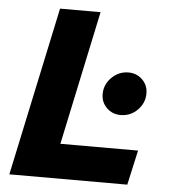

<svg xmlns="http://www.w3.org/2000/svg" viewBox="-51 -746 702 793"><g transform="rotate(5 300.0 -350.0)"><path d="M17 0 166 -700H334L216 -144H538L506 0ZM453 -284Q419 -284 395.5 -307Q372 -330 372 -364Q372 -404 401.5 -433Q431 -462 471 -462Q505 -462 528.5 -439Q552 -416 552 -382Q552 -342 523 -313Q494 -284 453 -284Z"/></g></svg>

Font: Red Hat Mono
Style: Bold Italic
Weight: 700
Italic angle: -12°
Monospace: yes
Designer: Pentagram, MCKL
Foundry: Pentagram, MCKL
Version: Version 1.023; ttfautohint (v1.8.3)